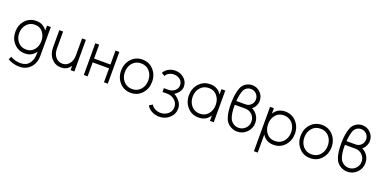

<svg xmlns="http://www.w3.org/2000/svg" viewBox="-14 -1672 5657 2845"><g transform="rotate(20 2814.5 -250.0)"><path d="M284 -452Q362 -452 408 -396Q455 -338 455 -256Q455 -175 408 -117Q362 -61 284 -61Q204 -61 155 -117Q105 -175 105 -256Q105 -337 155 -395Q205 -452 284 -452ZM284 -512Q180 -512 112 -438Q45 -365 45 -256Q45 -148 112 -75Q181 0 284 0Q384 0 442 -73Q445 -78 448.5 -82.5Q452 -87 455 -91V-46Q455 37 408 98Q362 157 274 157Q181 157 116 114L91 162Q177 212 274 212Q381 212 448 140Q515 69 515 -46V-500H455V-421Q452 -426 448.5 -430.5Q445 -435 442 -439Q384 -512 284 -512Z M649 -500V-232Q649 -177 664 -132.5Q679 -88 709 -55Q770 12 859 12Q946 12 998 -54Q1000 -57 1003 -60.5Q1006 -64 1008 -68V0H1068V-500H1008V-232Q1008 -149 965 -98Q923 -48 859 -48Q794 -48 752 -98Q709 -149 709 -232V-500Z M1217 0H1277V-220H1535V0H1595V-500H1535V-280H1277V-500H1217Z M1959 -512Q1852 -512 1783 -436Q1714 -360 1714 -250Q1714 -141 1783 -64Q1852 12 1959 12Q2065 12 2134 -64Q2203 -141 2203 -250Q2203 -360 2134 -436Q2065 -512 1959 -512ZM1959 -452Q2041 -452 2092 -394Q2143 -336 2143 -250Q2143 -207 2130.5 -171Q2118 -135 2092 -106Q2041 -48 1959 -48Q1876 -48 1825 -106Q1774 -165 1774 -250Q1774 -293 1787 -329Q1800 -365 1825 -394Q1876 -452 1959 -452Z M2472 -524Q2415 -524 2365 -497Q2316 -470 2293 -424L2345 -394Q2360 -426 2395 -445Q2413 -455 2432.5 -459.5Q2452 -464 2472 -464Q2529 -464 2569 -431Q2610 -398 2610 -343Q2610 -291 2568 -256Q2527 -222 2474 -222H2399V-162H2474Q2541 -162 2591 -119Q2642 -76 2642 -10Q2642 56 2592 98Q2543 140 2474 140Q2451 140 2429.5 134.5Q2408 129 2388 119Q2368 108 2353 94Q2338 80 2328 62L2277 94Q2291 119 2311 138Q2331 157 2358 171Q2413 200 2474 200Q2569 200 2635 140Q2702 79 2702 -10Q2702 -68 2665 -117Q2647 -141 2624 -160.5Q2601 -180 2573 -195Q2626 -231 2650 -272Q2660 -289 2665 -306.5Q2670 -324 2670 -343Q2670 -422 2611 -473Q2553 -524 2472 -524Z M3206 -500V-415Q3202 -421 3198.5 -427Q3195 -433 3190 -438Q3131 -512 3028 -512Q2921 -512 2852 -436Q2783 -360 2783 -250Q2783 -141 2852 -64Q2921 12 3028 12Q3131 12 3190 -62Q3195 -67 3198.5 -73Q3202 -79 3206 -85V0H3266V-500ZM3028 -452Q3109 -452 3157 -394Q3181 -365 3193.5 -329.5Q3206 -294 3206 -250Q3206 -207 3193.5 -171Q3181 -135 3157 -106Q3109 -48 3028 -48Q2945 -48 2894 -106Q2843 -165 2843 -250Q2843 -336 2894 -394Q2945 -452 3028 -452Z M3617 -712Q3561 -712 3515 -681Q3468 -649 3449 -598Q3412 -502 3411 -357Q3410 -284 3418 -224.5Q3426 -165 3443 -119Q3465 -60 3519 -24Q3573 12 3637 12Q3724 12 3786 -50Q3848 -112 3848 -199Q3848 -263 3816 -312Q3800 -338 3778 -357Q3756 -376 3729 -389Q3745 -402 3757.5 -417Q3770 -432 3779 -451Q3798 -491 3798 -531Q3798 -606 3745 -659Q3692 -712 3617 -712ZM3617 -652Q3668 -652 3703 -617Q3738 -582 3738 -531Q3738 -480 3703 -445Q3668 -410 3617 -410H3473Q3477 -464 3486 -507.5Q3495 -551 3508 -582Q3515 -598 3525.5 -610.5Q3536 -623 3551 -633Q3580 -652 3617 -652ZM3470 -350H3637Q3700 -350 3744 -306Q3788 -262 3788 -199Q3788 -136 3744 -92Q3700 -48 3637 -48Q3592 -48 3556 -72Q3538 -84 3524 -99.5Q3510 -115 3501 -134Q3485 -169 3477 -223.5Q3469 -278 3470 -350Z M4032 -500V-415Q4036 -421 4040 -427Q4044 -433 4048 -438Q4107 -512 4210 -512Q4317 -512 4386 -436Q4455 -360 4455 -250Q4455 -141 4386 -64Q4317 12 4210 12Q4107 12 4048 -62Q4044 -67 4040 -73Q4036 -79 4032 -85V200H3972V-500ZM4210 -48Q4293 -48 4344 -106Q4395 -165 4395 -250Q4395 -336 4344 -394Q4293 -452 4210 -452Q4128 -452 4080 -394Q4032 -336 4032 -250Q4032 -165 4080 -106Q4128 -48 4210 -48Z M4789 -512Q4682 -512 4613 -436Q4544 -360 4544 -250Q4544 -141 4613 -64Q4682 12 4789 12Q4895 12 4964 -64Q5033 -141 5033 -250Q5033 -360 4964 -436Q4895 -512 4789 -512ZM4789 -452Q4871 -452 4922 -394Q4973 -336 4973 -250Q4973 -207 4960.5 -171Q4948 -135 4922 -106Q4871 -48 4789 -48Q4706 -48 4655 -106Q4604 -165 4604 -250Q4604 -293 4617 -329Q4630 -365 4655 -394Q4706 -452 4789 -452Z M5354 -712Q5298 -712 5252 -681Q5205 -649 5186 -598Q5149 -502 5148 -357Q5147 -284 5155 -224.5Q5163 -165 5180 -119Q5202 -60 5256 -24Q5310 12 5374 12Q5461 12 5523 -50Q5585 -112 5585 -199Q5585 -263 5553 -312Q5537 -338 5515 -357Q5493 -376 5466 -389Q5482 -402 5494.5 -417Q5507 -432 5516 -451Q5535 -491 5535 -531Q5535 -606 5482 -659Q5429 -712 5354 -712ZM5354 -652Q5405 -652 5440 -617Q5475 -582 5475 -531Q5475 -480 5440 -445Q5405 -410 5354 -410H5210Q5214 -464 5223 -507.5Q5232 -551 5245 -582Q5252 -598 5262.5 -610.5Q5273 -623 5288 -633Q5317 -652 5354 -652ZM5207 -350H5374Q5437 -350 5481 -306Q5525 -262 5525 -199Q5525 -136 5481 -92Q5437 -48 5374 -48Q5329 -48 5293 -72Q5275 -84 5261 -99.5Q5247 -115 5238 -134Q5222 -169 5214 -223.5Q5206 -278 5207 -350Z"/></g></svg>

Font: Unageo
Style: Light
Weight: 300
Designer: Richard Sepsi
Foundry: Richard Sepsi
Version: Version 2.000